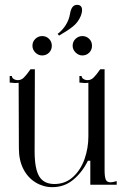

<svg xmlns="http://www.w3.org/2000/svg" viewBox="-20 -763 522 793"><path d="M58 -150 57 -421 42 -420Q36 -420 20 -422V-449H29Q29 -442 36.5 -437Q44 -432 54 -432Q68 -432 79 -443Q90 -454 106 -477H124V-469L123 -138Q123 -66 142 -34.5Q161 -3 205 -3Q250 -3 282 -32.5Q314 -62 329.5 -107Q345 -152 345 -199V-421L330 -420Q324 -420 308 -422V-449H317Q317 -442 324.5 -437Q332 -432 342 -432Q356 -432 367 -443Q378 -454 394 -477H412V-60Q412 -34 416.5 -22Q421 -10 437 -10Q445 -10 462 -15V0H353V-99H343Q320 -52 283 -21Q246 10 196 10Q159 10 127 -9.5Q95 -29 76.5 -65Q58 -101 58 -150ZM269 -705Q275 -743 298 -743Q319 -743 319 -721Q319 -711 314 -698Q303 -671 281 -653.5Q259 -636 224 -616L218 -623Q238 -638 251.5 -659.5Q265 -681 269 -705ZM114 -574Q114 -591 126 -602.5Q138 -614 154 -614Q171 -614 182.5 -602.5Q194 -591 194 -574Q194 -557 182.5 -545.5Q171 -534 154 -534Q138 -534 126 -546Q114 -558 114 -574ZM280 -574Q280 -591 292 -602.5Q304 -614 320 -614Q337 -614 348.5 -602.5Q360 -591 360 -574Q360 -557 348.5 -545.5Q337 -534 320 -534Q305 -534 292.5 -546Q280 -558 280 -574Z"/></svg>

Font: Viaoda Libre
Style: Regular
Weight: 400
Designer: Gydient
Version: Version 2.000